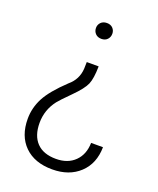

<svg xmlns="http://www.w3.org/2000/svg" viewBox="-136 -620 731 890"><g transform="rotate(20 229.5 -175.5)"><path d="M269 -335.4Q268.1 -275.4 255.9 -246.6Q243.7 -217.8 197.8 -171.9Q151.9 -126 140.6 -111.3Q101.1 -60.1 101.1 3.9Q101.1 66.9 133.8 101.1Q166.5 135.3 229 135.3Q287.1 135.3 321.8 101.1Q356.4 66.9 357.4 9.8H416Q415 90.8 363.8 138.9Q312.5 187 229 187Q142.1 187 92.5 138.2Q43 89.4 43 4.9Q43 -49.3 68.8 -98.6Q94.7 -147.9 164.6 -213.9Q206.1 -248.5 209.5 -301.8L210.4 -335.4ZM276.9 -499Q276.9 -482.4 266.1 -470.9Q255.4 -459.5 236.8 -459.5Q218.3 -459.5 207.3 -470.9Q196.3 -482.4 196.3 -499Q196.3 -515.1 207.3 -526.4Q218.3 -537.6 236.8 -537.6Q255.4 -537.6 266.1 -526.4Q276.9 -515.1 276.9 -499Z"/></g></svg>

Font: TypoPRO Roboto
Style: Regular
Weight: 300
Designer: Google
Version: Version 2.136; 2016